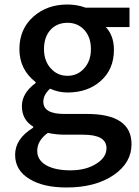

<svg xmlns="http://www.w3.org/2000/svg" viewBox="-20 -584 618 851"><path d="M112 210Q47 172 47 102Q47 31 127 -18V-23Q77 -53 77 -114Q77 -171 138 -216V-220Q66 -276 66 -366Q66 -457 130 -512Q190 -564 279 -564Q322 -564 359 -550H554V-464H449Q485 -426 485 -363Q485 -276 425 -224Q368 -174 279 -174Q239 -174 202 -191Q172 -164 172 -133Q172 -79 264 -79H365Q563 -79 563 55Q563 137 485 191Q404 247 275 247Q172 247 112 210ZM352 -280Q383 -313 383 -366Q383 -420 353 -452Q324 -483 279 -483Q234 -483 205 -453Q175 -421 175 -366Q175 -313 206 -280Q235 -248 279 -248Q323 -248 352 -280ZM408 141Q452 113 452 73Q452 13 349 13H266Q229 13 192 5Q145 39 145 85Q145 125 184 148Q224 171 292 171Q362 171 408 141Z"/></svg>

Font: Noto Sans S Chinese Medium
Style: Regular
Weight: 500
Designer: Ryoko NISHIZUKA  (kana & ideographs); Paul D. Hunt (Latin, Greek & Cyrillic); Wenlong ZHANG  (bopomofo); Sandoll Communi
Foundry: Adobe Systems Incorporated
Version: Version 1.000;PS 1;hotconv 1.0.78;makeotf.lib2.5.61930